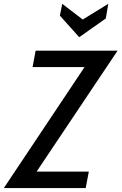

<svg xmlns="http://www.w3.org/2000/svg" viewBox="-60 -958 620 978"><path d="M-40.5 0 393.5 -650.5 411 -616.5H106L121.5 -700H539L103.5 -49.5L86 -84H392.5L376.5 0ZM343.5 -768.5 245 -878.5 257 -938.5 361.5 -858.5 491.5 -938.5 479 -864Z"/></svg>

Font: Cabin
Style: Italic
Weight: 400
Width: 4
Italic angle: -10°
Designer: Pablo Impallari
Foundry: Pablo Impallari. http://www.impallari.com Igino Marini. http://www.ikern.com
Version: Version 3.001